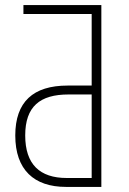

<svg xmlns="http://www.w3.org/2000/svg" viewBox="-20 -734 505 754"><path d="M239 0H378V-714H72V-679H340V-398H246C110 -398 40 -334 40 -202C40 -67 114 0 239 0ZM242 -35C136 -35 79 -89 79 -202C79 -316 137 -363 249 -363H340V-35Z"/></svg>

Font: Noto Sans Condensed ExtraLight
Style: Regular
Weight: 200
Width: 3
Designer: Monotype Design Team
Foundry: Monotype Imaging Inc.
Version: Version 2.013